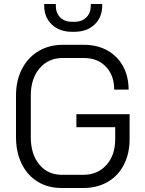

<svg xmlns="http://www.w3.org/2000/svg" viewBox="-20 -932 724 960"><path d="M60 -246V-454Q60 -529 89.5 -586.5Q119 -644 172 -676Q225 -708 294 -708H400Q466 -708 516.5 -680Q567 -652 595 -601Q623 -550 623 -484H551Q551 -555 509.5 -598.5Q468 -642 400 -642H294Q222 -642 178 -590.5Q134 -539 134 -454V-246Q134 -161 176.5 -109.5Q219 -58 289 -58H397Q468 -58 512 -107Q556 -156 556 -236V-296H362V-361H628V-236Q628 -164 599.5 -108.5Q571 -53 518.5 -22.5Q466 8 397 8H289Q220 8 168.5 -23.5Q117 -55 88.5 -113Q60 -171 60 -246ZM201 -904V-912H259V-904Q259 -867 281 -845Q303 -823 340 -823H352Q389 -823 411.5 -845Q434 -867 434 -904V-912H491V-904Q491 -845 452.5 -809Q414 -773 352 -773H340Q278 -773 239.5 -809Q201 -845 201 -904Z"/></svg>

Font: Bai Jamjuree
Style: Regular
Weight: 400
Designer: Katatrad Aksorn Co.,Ltd.
Foundry: Cadson Demak Co.,Ltd.
Version: Version 1.000; ttfautohint (v1.6)